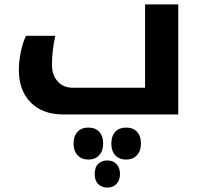

<svg xmlns="http://www.w3.org/2000/svg" viewBox="-20 -515 907 864"><path d="M264.2 0Q171.9 0 118.4 -53.7Q64.9 -107.4 64.9 -201.2Q64.9 -238.8 73.7 -281.5Q82.5 -324.2 97.2 -354H229Q213.9 -289.1 213.9 -223.1Q213.9 -176.8 239.7 -148.4Q265.6 -120.1 308.1 -120.1H632.8V-495.1H782.2V0ZM462.9 329.1Q439 329.1 422.6 314Q406.2 298.8 406.2 268.1Q406.2 236.3 422.6 221.7Q439 207 462.9 207Q489.3 207 504.6 223.9Q520 240.7 520 268.1Q520 295.4 504.6 312.3Q489.3 329.1 462.9 329.1ZM377.9 203.1Q347.2 203.1 329.1 183.6Q311 164.1 311 130.9Q311 97.7 328.6 78.4Q346.2 59.1 377.9 59.1Q409.2 59.1 426.8 78.4Q444.3 97.7 444.3 130.9Q444.3 164.6 426 183.8Q407.7 203.1 377.9 203.1ZM548.3 203.1Q517.1 203.1 499 184.1Q481 165 481 130.9Q481 97.7 498.5 78.4Q516.1 59.1 548.3 59.1Q578.6 59.1 596.4 78.1Q614.3 97.2 614.3 130.9Q614.3 164.6 595.9 183.8Q577.6 203.1 548.3 203.1Z"/></svg>

Font: DroidArabicKufi-Bold
Style: Bold
Weight: 700
Designer: Pascal Zoghbi
Foundry: Ascender Corporation
Version: Version 1.00